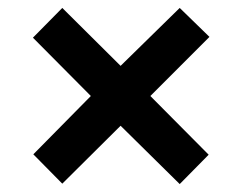

<svg xmlns="http://www.w3.org/2000/svg" viewBox="-20 -595 612 484"><path d="M433 -575 508 -502 359 -353 506 -205 433 -131 284 -278 137 -132 64 -206 209 -353 63 -500 137 -575 284 -429Z"/></svg>

Font: Noto Sans Ethiopic
Style: Bold
Weight: 700
Designer: Monotype Design Team
Foundry: Monotype Imaging Inc.
Version: Version 2.102; ttfautohint (v1.8.4.7-5d5b)